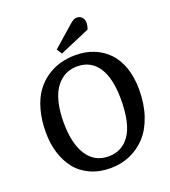

<svg xmlns="http://www.w3.org/2000/svg" viewBox="-165 -1049 1049 1183"><g transform="rotate(-20 359.5 -457.5)"><path d="M429.2 -905.8Q444.8 -918.9 454.3 -924.1Q463.9 -929.2 476.1 -929.2Q496.1 -929.2 509 -915.3Q522 -901.4 522 -877.9Q522 -857.9 513.2 -836.9L314.9 -752L293 -786.1ZM55.2 -328.1Q55.2 -410.2 73.7 -476.3Q92.3 -542.5 123.8 -586.4Q155.3 -630.4 198.5 -659.7Q241.7 -689 289.1 -701.9Q336.4 -714.8 389.2 -714.8Q454.1 -714.8 508.3 -693.1Q562.5 -671.4 602.3 -630.1Q642.1 -588.9 664.1 -525.4Q686 -461.9 686 -381.8Q686 -287.6 660.6 -211.9Q635.3 -136.2 590.8 -87.2Q546.4 -38.1 486.6 -12Q426.8 14.2 356.9 14.2Q282.7 14.2 224.4 -12.5Q166 -39.1 129.4 -85.9Q92.8 -132.8 74 -194.3Q55.2 -255.9 55.2 -328.1ZM179.2 -349.1Q179.2 -211.4 228.5 -134.8Q277.8 -58.1 370.1 -58.1Q458.5 -58.1 509.3 -131.8Q560.1 -205.6 560.1 -363.8Q560.1 -501.5 512 -573.7Q463.9 -646 375 -646Q342.8 -646 314.5 -636Q286.1 -626 261 -603.5Q235.8 -581.1 217.8 -547.1Q199.7 -513.2 189.5 -462.6Q179.2 -412.1 179.2 -349.1Z"/></g></svg>

Font: Literata Book SemiBold
Style: Italic
Weight: 600
Italic angle: -3°
Designer: Latin by Veronika Burian and Jose Scaglione. Greek by Irene Vlachou. Cyrillic by Vera Evstafieva
Foundry: TypeTogether
Version: Version 1.003;PS 001.003;hotconv 1.0.88;makeotf.lib2.5.64775